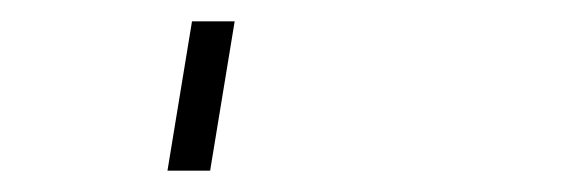

<svg xmlns="http://www.w3.org/2000/svg" viewBox="-20 60 540 180"><path d="M137 220 160 80H200L177 220Z"/></svg>

Font: Iosevka Curly Extralight
Style: Italic
Weight: 200
Italic angle: -9°
Monospace: yes
Designer: Belleve Invis
Foundry: Belleve Invis
Version: Version 22.1.2; ttfautohint (v1.8.4)